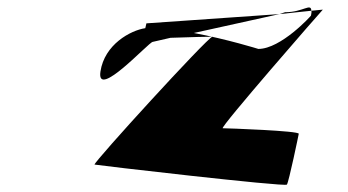

<svg xmlns="http://www.w3.org/2000/svg" viewBox="-20 -815 939 518"><path d="M251 -622C239 -544 382 -702 392 -702L440 -713C490 -715 547 -716 553 -716C538 -712 234 -379 235 -371C235 -370 750 -310 754 -317C759 -323 786 -453 786 -454C789 -462 593 -469 581 -469C571 -469 845 -783 851 -789L820 -786C821 -783 820 -778 819 -773C819 -772 738 -683 677 -683C677 -683 594 -709 503 -726L734 -777L375 -752L372 -739C332 -733 262 -695 251 -622ZM734 -777 820 -786C819 -808 798 -782 749 -782Z"/></svg>

Font: Ampere
Style: SuExtIta
Weight: 400
Version: Version 1